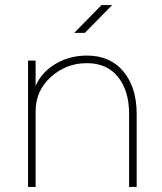

<svg xmlns="http://www.w3.org/2000/svg" viewBox="-20 -740 642 760"><path d="M324 -520Q417 -520 469 -456.5Q521 -393 521 -290V0H491V-290Q491 -380 447.5 -435Q404 -490 324 -490Q242 -490 181.5 -435.5Q121 -381 121 -300V0H91V-500H121V-400Q145 -455 200.5 -487.5Q256 -520 324 -520ZM382 -720H424L316 -610H274Z"/></svg>

Font: Metropolitano Thin
Style: Regular
Weight: 250
Designer: Fonts by Alex Slobzheninov & Chris M. Simpson / Changes by Cristiano Sobral
Foundry: Fonts by Alex Slobzheninov & Chris M. Simpson / Changes by Cristiano Sobral
Version: Version 1.00;August 30, 2020;FontCreator 13.0.0.2681 64-bit